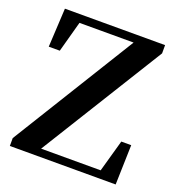

<svg xmlns="http://www.w3.org/2000/svg" viewBox="-131 -833 872 941"><g transform="rotate(20 304.5 -362.5)"><path d="M24.4 0V-41L420.9 -683.6H138.7L94.7 -522.5H37.1L47.9 -724.6H570.3V-681.6L172.9 -40H483.4L530.3 -207H582L576.2 0Z"/></g></svg>

Font: Bpmf GenRyu Min B
Style: B
Weight: 700
Foundry: But Ko
Version: Version 1.320